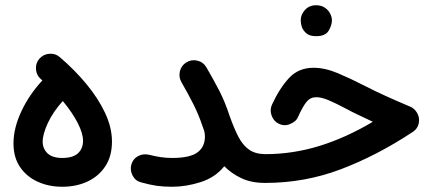

<svg xmlns="http://www.w3.org/2000/svg" viewBox="-20 -668 1671 736"><path d="M31.7 -118.2Q31.7 -176.8 61.8 -241Q91.8 -305.2 142.6 -359.9Q139.6 -362.3 136.7 -364.7Q119.6 -379.4 117.9 -402.6Q116.2 -425.8 130.9 -442.9Q146 -460 169.2 -461.9Q192.4 -463.9 209.5 -448.7Q266.6 -399.9 311.8 -345.2Q356.9 -290.5 383.1 -234.6Q409.2 -178.7 409.2 -125.5Q409.2 -68.8 383.5 -30.3Q357.9 8.3 314.9 28.1Q272 47.9 218.8 47.9Q167 47.9 124.5 28.6Q82 9.3 56.9 -27.6Q31.7 -64.5 31.7 -118.2ZM143.6 -125Q143.6 -98.1 162.1 -80.3Q180.7 -62.5 218.8 -62.5Q259.8 -62.5 279.1 -80.6Q298.3 -98.6 298.3 -128.4Q298.3 -156.2 278.3 -195.8Q258.3 -235.4 220.7 -280.8Q183.6 -239.7 163.6 -196.8Q143.6 -153.8 143.6 -125Z M483.4 -37.1Q489.7 -59.1 509.3 -69.6Q528.8 -80.1 551.8 -74.7Q574.7 -68.8 595.5 -65.7Q616.2 -62.5 639.6 -62.5Q708 -62.5 736.8 -83.7Q765.6 -105 765.6 -145Q765.6 -155.8 762.7 -166.5Q759.3 -175.8 755.4 -187Q741.7 -227.5 722.7 -265.9Q703.6 -304.2 675.8 -352.5Q664.1 -372.6 669.7 -395Q675.3 -417.5 694.8 -429.2Q714.4 -440.9 736.8 -435.5Q759.3 -430.2 771 -410.2Q798.8 -362.3 820.6 -320.3Q842.3 -278.3 860.4 -223.1Q877 -176.3 893.8 -143.8Q910.6 -111.3 934.6 -94.5Q958.5 -77.6 996.1 -77.1H996.6Q1019.5 -77.1 1035.6 -61Q1051.8 -44.9 1051.8 -22Q1051.8 0.5 1035.6 16.8Q1019.5 33.2 996.6 33.2H996.1Q943.4 33.2 905.3 15.1Q867.2 -2.9 839.8 -30.8Q805.2 12.2 749.5 30Q693.8 47.9 639.6 47.9Q606.9 47.9 580.8 44.2Q554.7 40.5 521.5 31.2Q499.5 25.9 488.5 5.4Q477.5 -15.1 483.4 -37.1Z M1182.1 -408.2Q1225.6 -408.2 1274.9 -387.5Q1324.2 -366.7 1377.4 -339.4Q1412.1 -321.3 1455.6 -301.5Q1499 -281.7 1553.2 -258.8Q1567.9 -252.4 1577.1 -238Q1586.4 -223.6 1586.4 -208Q1586.4 -177.2 1560.5 -161.1Q1424.3 -71.3 1286.1 -19Q1147.9 33.2 996.6 33.2Q973.6 33.2 957.3 16.8Q940.9 0.5 940.9 -22Q940.9 -44.4 957.3 -60.8Q973.6 -77.1 996.6 -77.1Q1102.5 -77.1 1204.6 -108.6Q1306.6 -140.1 1409.2 -201.2Q1380.4 -214.8 1354.5 -227.1Q1328.6 -239.3 1305.2 -252Q1267.6 -272 1240 -283.7Q1212.4 -295.4 1192.4 -295.4Q1169.9 -295.4 1155.5 -278.1Q1141.1 -260.7 1122.6 -220.2Q1115.7 -202.1 1091.1 -192.1Q1066.4 -182.1 1042.5 -197.3Q1027.3 -207 1020.5 -227.1Q1013.7 -247.1 1022.9 -267.6Q1052.2 -330.6 1088.4 -369.4Q1124.5 -408.2 1182.1 -408.2ZM1132.8 -590.3Q1132.8 -612.3 1149.2 -630.1Q1165.5 -647.9 1191.4 -647.9Q1210 -647.9 1222.7 -640.1Q1235.4 -632.3 1242.7 -621.1Q1252.4 -605 1252.4 -589.8Q1252.4 -571.8 1240 -550.5Q1227.5 -529.3 1191.9 -529.3Q1167.5 -529.3 1155 -539.8Q1142.6 -550.3 1137.2 -564Q1132.8 -576.7 1132.8 -590.3Z"/></svg>

Font: Mikhak-DS2-FD SemiBold
Style: Regular
Weight: 600
Designer: Amin Abedi
Version: Version 3.2